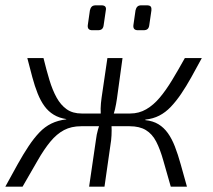

<svg xmlns="http://www.w3.org/2000/svg" viewBox="-24 -704 802 724"><path d="M140 -485Q151 -440 162.5 -402Q174 -364 189.5 -336Q205 -308 227.5 -292Q250 -276 284 -276L282 -228Q245 -228 217.5 -213.5Q190 -199 166 -170Q142 -141 117.5 -98Q93 -55 61 0H-4Q21 -46 42.5 -84.5Q64 -123 84 -153Q104 -183 124.5 -204.5Q145 -226 169.5 -238Q194 -250 226 -254V-255Q199 -259 178.5 -271.5Q158 -284 143.5 -304Q129 -324 118 -351.5Q107 -379 98 -412.5Q89 -446 79 -485ZM365 -276 358 -228H256L263 -276ZM438 -485 417 -332Q414 -311 409.5 -291.5Q405 -272 396 -250Q397 -232 397 -212.5Q397 -193 395 -175L370 0H312L338 -178Q340 -196 345.5 -215.5Q351 -235 358 -256Q355 -276 355.5 -295Q356 -314 359 -335L381 -485ZM493 -276 486 -228H390L397 -276ZM737 -485Q716 -446 697 -412Q678 -378 659 -350Q640 -322 620 -301Q600 -280 576.5 -268Q553 -256 524 -253V-251Q553 -248 573.5 -235.5Q594 -223 609 -202Q624 -181 635.5 -151.5Q647 -122 657.5 -84Q668 -46 681 0H620Q604 -55 592 -98Q580 -141 565 -170Q550 -199 526 -213.5Q502 -228 465 -228L467 -276Q500 -276 527.5 -292Q555 -308 578.5 -336Q602 -364 625 -402Q648 -440 673 -485ZM358 -684Q369 -684 373 -679Q377 -674 375 -665L367 -610Q366 -600 361 -595Q356 -590 345 -590H324Q305 -590 307 -609L315 -665Q317 -674 322 -679Q327 -684 338 -684ZM529 -684Q541 -684 544.5 -679Q548 -674 547 -665L539 -610Q538 -600 533 -595Q528 -590 517 -590H496Q477 -590 479 -609L487 -665Q489 -674 494 -679Q499 -684 509 -684Z"/></svg>

Font: Exo 2 Light
Style: Italic
Weight: 300
Italic angle: -8°
Designer: Natanael Gama
Foundry: Natanael Gama
Version: Version 2.010